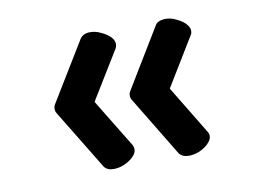

<svg xmlns="http://www.w3.org/2000/svg" viewBox="-52 -534 703 524"><g transform="rotate(-10 300.0 -272.5)"><path d="M197.8 -449.7Q205.1 -460.4 221.2 -461.9Q239.3 -462.9 255.4 -454.6Q274.9 -445.8 284.2 -433.6Q289.6 -425.3 289.6 -417.5Q289.6 -412.1 286.6 -406.2L204.6 -272.5L286.6 -138.2Q289.6 -132.3 289.6 -127Q289.6 -119.1 284.2 -111.3Q274.4 -98.6 255.4 -89.8Q240.2 -83 224.6 -83Q205.6 -83 197.8 -95.2L97.2 -260.3Q93.8 -265.6 93.8 -272.5Q93.8 -279.3 97.2 -284.7ZM405.8 -449.7Q412.1 -460.4 430.2 -461.9Q447.8 -462.9 463.9 -454.6Q483.4 -445.8 492.2 -433.6Q498 -425.8 498 -417.5Q498 -411.6 494.6 -406.2L413.1 -272.5L494.6 -138.2Q498 -132.8 498 -127Q498 -118.7 492.2 -111.3Q482.9 -98.6 463.9 -89.8Q448.7 -83 433.1 -83Q414.1 -83 405.8 -95.2L305.7 -260.3Q302.2 -265.6 302.2 -272.5Q302.2 -279.3 305.7 -284.7Z"/></g></svg>

Font: Courier Prime SemiBold
Style: Regular
Weight: 600
Designer: Alan Dague-Greene
Foundry: Quote-Unquote Apps
Version: Version 1.202